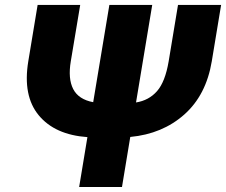

<svg xmlns="http://www.w3.org/2000/svg" viewBox="-20 -747 903 767"><path d="M691.1 -727.3H863.3L826 -502.1Q803.6 -367.2 716.3 -289.6Q628.9 -212 500.4 -199.9L467.3 0H296.2L329.2 -199.2Q199.2 -208.5 134.8 -286.4Q70.3 -364.3 93 -502.1L130.3 -727.3H300.4L262.8 -502.1Q251.1 -432.9 272.4 -391.3Q293.7 -349.8 352.3 -338.8L416.9 -727.3H588.1L523.4 -337.7Q574.9 -345.9 607.4 -383Q639.9 -420.1 653.8 -502.1Z"/></svg>

Font: Inter UI Extra Bold
Style: Italic
Weight: 800
Italic angle: 9.39999°
Designer: Rasmus Andersson
Foundry: rsms
Version: 3.2;8d6f07862